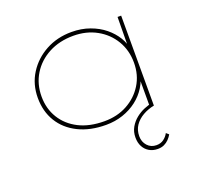

<svg xmlns="http://www.w3.org/2000/svg" viewBox="-132 -678 1090 1053"><g transform="rotate(-20 413.5 -151.5)"><path d="M395 10Q302 10 233.5 -24Q165 -58 128.5 -118Q92 -178 92 -257Q92 -336 131.5 -398.5Q171 -461 238 -497.5Q305 -534 389 -534Q446 -534 494.5 -516.5Q543 -499 578.5 -470Q614 -441 636 -405Q658 -369 662 -331L653 -332L655 -525H676V0H653V-185L666 -197Q659 -153 635.5 -115Q612 -77 575.5 -49Q539 -21 493 -5.5Q447 10 395 10ZM393 -12Q468 -12 526.5 -44Q585 -76 619.5 -131.5Q654 -187 654 -259Q654 -331 620 -388Q586 -445 526.5 -478Q467 -511 391 -511Q310 -511 247.5 -478Q185 -445 149.5 -387.5Q114 -330 114 -257Q114 -186 148 -130.5Q182 -75 244 -43.5Q306 -12 393 -12ZM616 231Q588 231 566.5 218.5Q545 206 533 183.5Q521 161 521 131Q521 97 536 71Q551 45 574 26.5Q597 8 623.5 -3Q650 -14 671 -17L676 0Q640 7 609.5 24.5Q579 42 561 68.5Q543 95 543 131Q543 164 563.5 186.5Q584 209 616 209Q641 209 658.5 196Q676 183 686 164L701 177Q693 191 681 203.5Q669 216 653 223.5Q637 231 616 231Z"/></g></svg>

Font: Lexend Mega Thin
Style: Regular
Weight: 250
Version: Version 1.007